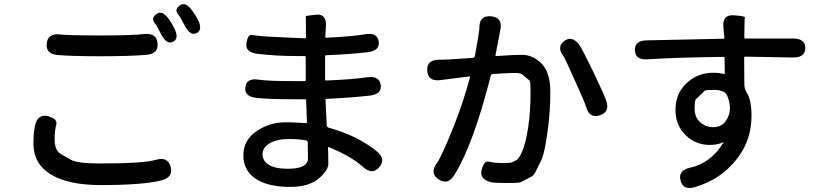

<svg xmlns="http://www.w3.org/2000/svg" viewBox="-20 -864 4040 942"><path d="M475 44Q314 44 229 -8.5Q144 -61 144 -159Q144 -213 152 -248Q165 -306 215 -294Q264 -281 256 -252.5Q248 -224 248 -182Q248 -127 276 -110Q302 -95 328 -80Q360 -62 472 -62Q685 -62 745 -80Q803 -97 817 -46Q831 6 772 21Q682 44 475 44ZM264 -594Q204 -599 209 -650Q214 -701 273 -695Q318 -690 476 -690Q625 -690 689 -697Q748 -703 753 -652Q758 -600 699 -595Q616 -588 475 -588Q334 -588 264 -594ZM829 -659Q797 -643 770 -697Q752 -734 736.5 -755Q721 -776 749 -796Q777 -816 811 -767Q822 -751 834 -728Q861 -675 829 -659ZM945 -702Q914 -685 886 -739Q866 -779 851 -798.5Q836 -818 863 -838Q891 -858 925 -809Q940 -788 949 -771Q977 -718 945 -702Z M1405 53Q1293 53 1233.5 12.5Q1174 -28 1174 -102Q1174 -176 1238 -220Q1302 -264 1381 -264Q1412 -264 1443 -262L1481 -260Q1486 -260 1486 -265L1482 -371Q1482 -377 1476 -377H1427Q1295 -377 1237 -384Q1177 -391 1184 -437Q1190 -483 1250 -473Q1293 -466 1429 -466H1475Q1480 -466 1480 -471V-584Q1480 -589 1475 -589H1439Q1334 -589 1242 -600Q1182 -608 1189 -652Q1196 -696 1216 -692.5Q1236 -689 1285 -685Q1314 -683 1343 -682L1476 -676Q1481 -676 1481 -681V-737Q1481 -780 1480 -783.5Q1479 -787 1531 -792Q1583 -797 1579 -734L1576 -684Q1576 -679 1581 -679Q1710 -685 1772 -696Q1831 -706 1838 -661Q1845 -616 1785 -608Q1701 -598 1581 -593Q1575 -593 1575 -587V-474Q1575 -469 1580 -469Q1706 -474 1782 -485Q1842 -493 1848 -447Q1854 -402 1794 -395Q1711 -385 1582 -379Q1577 -379 1577 -374L1583 -250Q1584 -240 1594 -237Q1733 -199 1828 -122Q1875 -84 1841 -44Q1807 -4 1762 -44Q1704 -97 1594 -142Q1589 -144 1589 -139L1590 -123Q1591 -92 1591 -61Q1591 -30 1547 9Q1498 53 1405 53ZM1392 -36Q1491 -36 1491 -87Q1491 -117 1490 -147V-164Q1490 -173 1482 -175Q1447 -182 1399 -182Q1338 -182 1303 -161Q1268 -140 1268 -107.5Q1268 -75 1299 -55.5Q1330 -36 1392 -36Z M2209 -5Q2177 46 2132 16Q2087 -14 2123 -63Q2146 -94 2207 -246Q2253 -362 2286 -485Q2287 -490 2282 -489L2141 -471Q2080 -463 2076 -517Q2073 -571 2134 -571Q2165 -571 2194 -573L2299 -580Q2308 -581 2310 -590Q2332 -710 2332 -727Q2331 -789 2389 -784Q2447 -779 2435 -718L2411 -594Q2410 -589 2415 -589L2479 -593Q2510 -595 2541 -595Q2590 -595 2631 -558Q2680 -514 2680 -414.5Q2680 -315 2667 -222Q2652 -111 2636 -79Q2623 -53 2610 -26Q2600 -4 2587 3Q2560 16 2534 30Q2526 34 2469 34Q2408 34 2389 30Q2331 15 2343 -31Q2356 -78 2378.5 -71Q2401 -64 2456 -64Q2486 -64 2495 -68.5Q2504 -73 2514.5 -79Q2525 -85 2538 -112Q2559 -156 2572 -243Q2583 -322 2583 -405Q2583 -465 2578 -469Q2556 -488 2544.5 -497Q2533 -506 2510 -506Q2481 -506 2452 -504L2399 -501Q2389 -500 2387 -490Q2303 -157 2209 -5ZM2922 -298Q2871 -282 2855 -341Q2850 -360 2802 -466Q2749 -583 2747 -585Q2709 -632 2747 -662Q2786 -692 2822 -644Q2836 -625 2894 -505Q2945 -398 2954 -371Q2974 -314 2922 -298Z M3389 54Q3331 71 3319 22Q3306 -28 3365 -41Q3467 -63 3529 -164Q3532 -168 3528 -166Q3502 -153 3462 -153Q3396 -153 3348 -197Q3294 -246 3294 -325.5Q3294 -405 3348.5 -456Q3403 -507 3480 -507Q3512 -507 3531 -501Q3536 -500 3536 -505L3535 -580Q3535 -585 3530 -585Q3294 -582 3157 -573Q3097 -569 3095 -617Q3093 -665 3153 -666L3529 -674Q3534 -674 3534 -679L3529 -731Q3524 -793 3580 -789Q3636 -785 3634.5 -778.5Q3633 -772 3633 -755Q3633 -725 3632 -695V-680Q3632 -675 3637 -675H3871Q3931 -675 3931 -628Q3930 -581 3870 -582L3636 -586Q3631 -586 3631 -581L3632 -450Q3632 -429 3643 -411Q3667 -374 3667 -296Q3667 -181 3602 -93Q3523 15 3389 54ZM3479 -240Q3521 -240 3542 -272Q3566 -308 3560 -350Q3557 -375 3546 -398Q3534 -423 3479 -423Q3442 -423 3438 -419Q3416 -399 3395 -378Q3388 -372 3388 -330.5Q3388 -289 3415 -264.5Q3442 -240 3479 -240Z"/></svg>

Font: Resource Han Rounded KR Medium
Style: Regular
Weight: 500
Designer: Cyano Hao (round all glyphs); Ryoko NISHIZUKA 西塚涼子 (kana, bopomofo & ideographs); Paul D. Hunt (Latin, Greek & Cyrillic)
Foundry: Cyano Hao
Version: 0.990